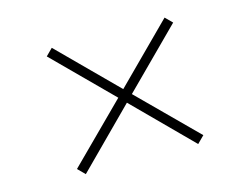

<svg xmlns="http://www.w3.org/2000/svg" viewBox="-87 -818 1174 901"><g transform="rotate(-15 500.0 -368.0)"><path d="M227 -61 500 -335 773 -61 807 -95 533 -368 807 -642 774 -675 500 -401 226 -675 193 -642 467 -368 193 -95Z"/></g></svg>

Font: Noto Serif CJK JP SemiBold
Style: Regular
Weight: 600
Designer: Ryoko NISHIZUKA 西塚涼子 (kana & ideographs); Frank Grießhammer (Latin, Greek & Cyrillic); Wenlong ZHANG 张文龙 (bopomofo); San
Foundry: Adobe
Version: Version 2.001;hotconv 1.1.0;makeotfexe 2.6.0